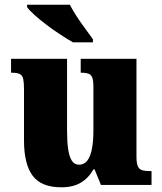

<svg xmlns="http://www.w3.org/2000/svg" viewBox="-20 -786 689 816"><path d="M241 10Q155 10 118.5 -39.5Q82 -89 82 -189V-405Q82 -434 79 -449Q76 -464 65.5 -470.5Q55 -477 30 -477H27V-536H265V-230Q265 -185 269.5 -153Q274 -121 285 -103.5Q296 -86 316 -86Q338 -86 351.5 -104Q365 -122 371 -155Q377 -188 377 -233V-417Q377 -445 371.5 -457.5Q366 -470 354.5 -473.5Q343 -477 327 -477H323V-536H560V-120Q560 -92 566 -79Q572 -66 584.5 -62.5Q597 -59 612 -59H624V0H409L382 -66H377Q357 -30 324 -10Q291 10 241 10ZM290 -606Q266 -620 236 -639.5Q206 -659 177 -681Q148 -703 126 -723Q104 -743 95 -756V-766H277Q288 -744 305.5 -717Q323 -690 342.5 -664Q362 -638 375 -619V-606Z"/></svg>

Font: Noto Serif Khmer SemiCondensed Black
Style: Regular
Weight: 900
Width: 4
Designer: Danh Hong and the Monotype Design Team
Foundry: Monotype Imaging Inc.
Version: Version 2.004